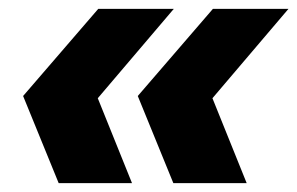

<svg xmlns="http://www.w3.org/2000/svg" viewBox="-20 -481 669 432"><path d="M371 -461 200 -260 277 -69H112L32 -265L201 -461ZM629 -461 458 -260 535 -69H370L290 -265L459 -461Z"/></svg>

Font: Prodigy Sans ExtraBold
Style: Italic
Weight: 800
Italic angle: -13°
Designer: Wei Huang
Foundry: Wei Huang
Version: Version 1.003; ttfautohint (v1.8.3)